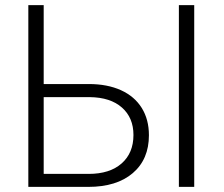

<svg xmlns="http://www.w3.org/2000/svg" viewBox="-20 -731 875 751"><path d="M150.9 -402.3H327.1Q399.9 -402.3 453.1 -378.2Q506.3 -354 534.4 -308.8Q562.5 -263.7 562.5 -202.1Q562.5 -107.9 499.5 -54Q436.5 0 325.2 0H90.8V-710.9H150.9ZM150.9 -351.1V-50.8H326.7Q409.2 -50.8 455.6 -91.6Q502 -132.3 502 -203.1Q502 -270.5 457 -310.3Q412.1 -350.1 331.1 -351.1ZM739.7 0H679.7V-710.9H739.7Z"/></svg>

Font: Roboto-Light
Style: Regular
Weight: 300
Designer: Google
Version: Version 2.137; 2017